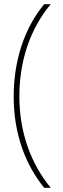

<svg xmlns="http://www.w3.org/2000/svg" viewBox="-20 -734 298 912"><path d="M45 -275C45 -98 101 49 190 158H221C127 44 72 -105 72 -276C72 -445 123 -597 221 -714H190C97 -603 45 -448 45 -275Z"/></svg>

Font: Noto Sans Gujarati SemiCondensed Thin
Style: Regular
Weight: 100
Width: 4
Designer: Jelle Bosma - Monotype Design Team, Universal Thirst
Foundry: Monotype Imaging Inc.
Version: Version 2.106